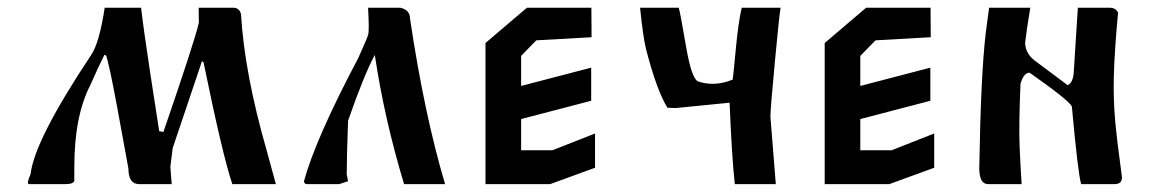

<svg xmlns="http://www.w3.org/2000/svg" viewBox="-20 -467 2918 487"><path d="M572.3 -447.3Q586.9 -447.3 591.3 -431.2Q600.1 -280.8 657.2 -82.5L679.7 0H569.3Q545.4 -69.3 496.1 -309.6L492.2 -311.5L418 -91.3L412.1 -43.5L415.5 0H333Q305.7 0 305.7 -39.6Q270.5 -234.4 260.5 -280.5Q250.5 -326.7 248.5 -326.7L244.6 -327.6Q229.5 -297.4 209 -251Q168.5 -172.4 168.5 -43.5V-9.8Q168.5 0 145.5 0H53.7Q46.4 0 57.6 -25.4Q66.9 -110.4 210.9 -327.1Q231.4 -356 245.6 -447.3H337.9Q343.8 -395 360.8 -283.4Q377.9 -171.9 383.8 -134.3L394.5 -132.3Q475.6 -368.2 484.4 -409.7L483.9 -447.3Z M913.6 -378.4Q917 -386.7 913.6 -447.3H995.6Q1020 -441.9 1020 -419.9Q1056.2 -177.2 1108.9 0H1078.6H1004.9Q954.6 -167 930.7 -327.6Q903.3 -277.3 862.8 -160.6Q859.4 -62 859.4 -25.4L862.8 -7.3L840.3 0H759.3Q751.5 0 751 -7.3Q779.8 -113.8 888.7 -319.8Q911.6 -370.6 913.6 -378.4Z M1301.8 -165V-85.9H1381.3L1489.3 -128.4V-41.5L1375.5 0H1211.4V-357.9L1316.4 -447.3H1480L1480.5 -372.6L1340.3 -364.7L1301.8 -325.2V-249L1479.5 -295.4V-211.4Z M1934.1 -171.4 1947.8 0H1843.8Q1835.9 -72.8 1830.6 -206.5L1693.4 -192.9Q1682.1 -193.4 1672.9 -193.8Q1645.5 -237.8 1618.2 -344.2Q1611.3 -372.1 1603.5 -447.3H1701.7Q1706.1 -431.2 1720.2 -348.6Q1734.4 -266.1 1751.2 -260.3Q1768.1 -254.4 1788.1 -254.4Q1812.5 -254.4 1838.4 -265.1Q1839.8 -272.9 1846.2 -341.1Q1852.5 -409.2 1861.3 -447.3H1960Q1957 -434.1 1945.6 -312Q1934.1 -189.9 1934.1 -171.4Z M2162.1 -165V-85.9H2241.7L2349.6 -128.4V-41.5L2235.8 0H2071.8V-357.9L2176.8 -447.3H2340.3L2340.8 -372.6L2200.7 -364.7L2162.1 -325.2V-249L2339.8 -295.4V-211.4Z M2795.4 -447.3Q2809.6 -447.3 2815.9 -435.1Q2806.6 -333.5 2805.2 -274.2Q2803.7 -214.8 2808.6 -160.9Q2813.5 -106.9 2825.7 -18.6Q2826.7 0 2807.1 0H2722.2Q2713.9 -29.8 2698.7 -197.3Q2688.5 -214.8 2591.3 -282.7Q2576.2 -282.2 2568.4 -253.9Q2564 -147 2566.2 -95.5Q2568.4 -43.9 2571.3 0H2486.3Q2463.9 0 2463.9 -40.5Q2467.8 -279.3 2480.5 -385.3L2488.8 -447.3H2593.3Q2584 -392.1 2580.1 -357.9Q2581.5 -330.6 2605 -313L2688 -251Q2701.7 -256.3 2703.6 -284.7L2713.9 -447.3Z"/></svg>

Font: Panteley
Style: Regular
Weight: 500
Designer: Kalashnikov Yuriy
Foundry: Øêîëà ïàâà èìåíè ñâÿòîãî àâíîàïîñòîëüíîãî Âëàäèìèà
Version: Version 1.80 April 12, 2018